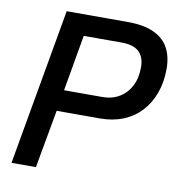

<svg xmlns="http://www.w3.org/2000/svg" viewBox="-78 -757 772 829"><g transform="rotate(10 308.0 -343.0)"><path d="M27 0 148 -686H415Q487 -686 531.5 -665Q576 -644 596 -606Q616 -568 616 -516Q616 -457 598.5 -409Q581 -361 549 -326.5Q517 -292 471.5 -273.5Q426 -255 370 -255H180L134 0ZM196 -348H364Q406 -348 438 -367Q470 -386 488 -420.5Q506 -455 506 -503Q506 -548 481.5 -571Q457 -594 405 -594H239Z"/></g></svg>

Font: Archivo SemiCondensed Medium
Style: Italic
Weight: 500
Width: 4
Italic angle: -10°
Designer: Hector Gatti
Foundry: Omnibus-Type
Version: Version 2.001